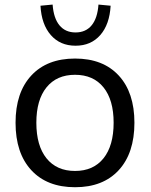

<svg xmlns="http://www.w3.org/2000/svg" viewBox="-20 -802 654 832"><path d="M47.4 -270.1Q47.4 -401.1 115.6 -474.7Q183.8 -548.3 305.3 -548.3Q426.5 -548.3 494.5 -474.7Q562.5 -401.1 562.5 -270.1Q562.5 -138.5 494.5 -64.6Q426.5 9.3 305.3 9.3Q183.8 9.3 115.6 -64.6Q47.4 -138.5 47.4 -270.1ZM472.4 -270.3Q472.4 -368.9 428.5 -423.4Q384.6 -477.9 305.1 -477.9Q225.6 -477.9 181.5 -423.4Q137.5 -368.9 137.5 -270.3Q137.5 -170.8 181.5 -116Q225.6 -61.2 305.1 -61.2Q384.6 -61.2 428.5 -116Q472.4 -170.8 472.4 -270.3ZM155.4 -777.2 208 -782.2Q212.3 -723.1 237.7 -692.3Q263.1 -661.4 307.4 -661.4Q351.7 -661.4 377.1 -692.3Q402.5 -723.1 406.7 -782.2L459.4 -777.2Q454.8 -696 414.5 -650Q374.1 -603.9 307.4 -603.9Q240.6 -603.9 200.3 -650Q159.9 -696 155.4 -777.2Z"/></svg>

Font: Min Sans VF VF
Style: Regular
Weight: 400
Designer: Jinseong-Kim, NotoSansCJK, Nunito
Foundry: Jinseong-Kim
Version: Version 1.420;Glyphs 3.1.2 (3151)